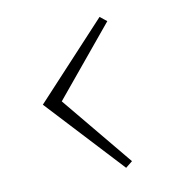

<svg xmlns="http://www.w3.org/2000/svg" viewBox="-56 -541 489 520"><g transform="rotate(-10 188.0 -280.5)"><path d="M58 -280 250.5 -72.5 269.2 -87.5 110 -280 269.2 -472.5 250.5 -487.5Z"/></g></svg>

Font: Galberik
Style: Regular
Weight: 400
Designer: Gluk
Foundry: Gluk
Version: Version 0.50